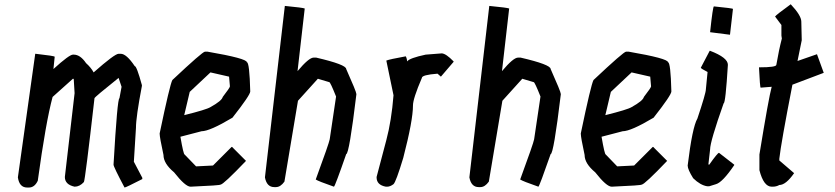

<svg xmlns="http://www.w3.org/2000/svg" viewBox="-20 -882 3852 886"><path d="M144.5 -633.8Q232.4 -624 232.4 -620.1L226.6 -563.5Q299.8 -629.9 316.4 -629.9H320.3Q350.6 -629.9 377 -590.8Q400.4 -569.8 412.1 -547.9Q509.3 -633.8 527.3 -633.8H537.1Q563.5 -633.8 601.6 -577.1Q610.8 -577.1 634.8 -489.3V-485.4Q607.4 -341.8 607.4 -292L597.7 -135.7L636.7 -61.5V-55.7Q560.5 -16.6 554.7 -16.6Q503.9 -112.3 503.9 -122.1Q521.5 -428.7 531.2 -428.7L541 -481.4L527.3 -522.5Q416 -433.6 416 -428.7Q373 -51.8 367.2 -42Q347.7 -20.5 324.2 -20.5Q279.3 -30.3 279.3 -65.4L324.2 -452.1L320.3 -516.6L318.4 -518.6H316.4L222.7 -434.6Q191.4 -318.8 154.3 -47.9Q139.6 -16.6 113.3 -16.6H105.5Q69.3 -16.6 62.5 -63.5L142.6 -633.8Z M937.5 -643.6Q1119.1 -612.3 1119.1 -594.7Q1131.3 -594.7 1134.8 -460Q1134.8 -443.4 1052.7 -338.9Q947.8 -276.4 910.2 -276.4L812.5 -251Q826.7 -168.9 832 -168.9L884.8 -114.3L962.9 -118.2L1048.8 -204.1H1050.8L1115.2 -139.6Q1010.7 -30.3 998 -30.3Q998 -26.4 859.4 -20.5Q835.4 -20.5 783.2 -86.9Q734.4 -127.4 734.4 -167Q716.8 -248.5 716.8 -264.6V-266.6Q763.7 -491.2 775.4 -512.7Q914.6 -643.6 925.8 -643.6ZM951.2 -547.9 855.5 -458 830.1 -350.6Q932.1 -376 951.2 -387.7Q1003.9 -417 1007.8 -434.6Q1041 -477.5 1041 -483.4L1037.1 -528.3Z M1296.4 -854.5Q1377.4 -846.7 1386.2 -842.8L1353 -553.7Q1405.3 -616.2 1427.2 -616.2H1439Q1577.6 -584 1577.6 -563.5Q1624.5 -458.5 1624.5 -448.2V-446.3Q1591.3 -170.9 1577.6 -170.9Q1525.9 -22 1521 -20.5Q1448.2 -45.9 1437 -53.7Q1498.5 -221.2 1501.5 -239.3L1530.8 -436.5Q1504.4 -502.9 1499.5 -502.9L1446.8 -518.6L1355 -417L1292.5 -43.9Q1274.4 -18.6 1253.4 -18.6H1245.6Q1210.9 -18.6 1202.6 -63.5L1294.4 -854.5Z M2018.6 -635.7Q2038.1 -634.8 2073.2 -598.6V-596.7L2014.6 -528.3L1999 -542Q1926.8 -536.6 1926.8 -522.5Q1885.7 -426.8 1885.7 -395.5Q1885.7 -326.2 1840.8 -153.3Q1807.1 -42 1795.9 -32.2Q1780.3 -20.5 1766.6 -20.5H1760.7Q1717.8 -28.3 1717.8 -63.5V-65.4L1762.7 -235.4Q1786.6 -325.2 1795.9 -442.4L1762.7 -602.5Q1776.9 -608.4 1852.5 -622.1Q1858.4 -610.8 1858.4 -598.6Q1870.6 -614.3 1944.3 -629.9Z M2239.7 -854.5Q2320.8 -846.7 2329.6 -842.8L2296.4 -553.7Q2348.6 -616.2 2370.6 -616.2H2382.3Q2521 -584 2521 -563.5Q2567.9 -458.5 2567.9 -448.2V-446.3Q2534.7 -170.9 2521 -170.9Q2469.2 -22 2464.4 -20.5Q2391.6 -45.9 2380.4 -53.7Q2441.9 -221.2 2444.8 -239.3L2474.1 -436.5Q2447.8 -502.9 2442.9 -502.9L2390.1 -518.6L2298.3 -417L2235.8 -43.9Q2217.8 -18.6 2196.8 -18.6H2189Q2154.3 -18.6 2146 -63.5L2237.8 -854.5Z M2880.9 -643.6Q3062.5 -612.3 3062.5 -594.7Q3074.7 -594.7 3078.1 -460Q3078.1 -443.4 2996.1 -338.9Q2891.1 -276.4 2853.5 -276.4L2755.9 -251Q2770 -168.9 2775.4 -168.9L2828.1 -114.3L2906.2 -118.2L2992.2 -204.1H2994.1L3058.6 -139.6Q2954.1 -30.3 2941.4 -30.3Q2941.4 -26.4 2802.7 -20.5Q2778.8 -20.5 2726.6 -86.9Q2677.7 -127.4 2677.7 -167Q2660.2 -248.5 2660.2 -264.6V-266.6Q2707 -491.2 2718.8 -512.7Q2857.9 -643.6 2869.1 -643.6ZM2894.5 -547.9 2798.8 -458 2773.4 -350.6Q2875.5 -376 2894.5 -387.7Q2947.3 -417 2951.2 -434.6Q2984.4 -477.5 2984.4 -483.4L2980.5 -528.3Z M3274.4 -852.5Q3362.3 -843.8 3362.3 -840.8L3348.6 -721.7L3256.8 -733.4Q3269.5 -852.5 3274.4 -852.5ZM3254.9 -647.5H3256.8Q3338.9 -616.2 3338.9 -583Q3328.1 -405.3 3319.3 -405.3Q3256.8 -228.5 3256.8 -192.4L3249 -124L3251 -122.1H3252.9Q3291.5 -176.8 3297.9 -176.8L3368.2 -122.1V-120.1Q3314.5 -41 3284.2 -32.2L3252.9 -22.5H3243.2Q3211.9 -27.3 3178.7 -59.6Q3153.3 -100.1 3153.3 -118.2Q3174.8 -294.9 3198.2 -335Q3237.3 -451.7 3237.3 -469.7L3245.1 -549.8Q3214.8 -565.4 3213.9 -569.3Z M3628.9 -862.3Q3677.7 -810.5 3677.7 -782.2L3679.7 -696.3L3660.2 -600.6L3750 -631.8L3781.2 -545.9L3636.7 -491.2Q3584 -220.7 3576.2 -149.4V-141.6L3644.5 -83Q3606.4 -28.3 3576.2 -28.3Q3563 -20.5 3544.9 -20.5H3541Q3503.9 -20.5 3484.4 -96.7V-168.9Q3527.3 -432.1 3541 -481.4H3539.1L3490.2 -477.5Q3486.8 -477.5 3482.4 -571.3H3484.4Q3562.5 -571.3 3562.5 -583Q3574.2 -651.4 3587.9 -704.1L3585.9 -717.8V-766.6L3556.6 -805.7Q3561 -813 3628.9 -862.3Z"/></svg>

Font: ww_drahtTSB
Style: Regular
Weight: 400
Designer: Dr. Wolfgang Wiebecke
Version: Version 1.06 May 21, 2010, initial release